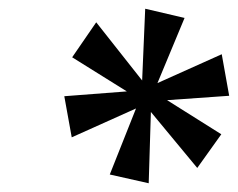

<svg xmlns="http://www.w3.org/2000/svg" viewBox="-20 -785 544 439"><path d="M320 -366 325 -529 431 -401 486 -478 362 -556 504 -566 487 -661 340 -595 402 -744 312 -765 305 -601 200 -734 145 -654 270 -576 127 -565 144 -471 291 -537 231 -386Z"/></svg>

Font: Noto Serif Condensed SemiBold
Style: Italic
Weight: 600
Width: 3
Italic angle: -12°
Designer: Monotype Design Team
Foundry: Monotype Imaging Inc.
Version: Version 2.014